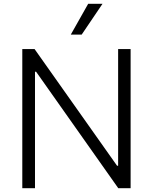

<svg xmlns="http://www.w3.org/2000/svg" viewBox="-20 -984 800 1004"><path d="M350.1 -802.9H407L516 -964.1H441.1ZM663 -727.3H597.7V-117.5H592L160.9 -727.3H96.6V0H163V-609H168.7L598.4 0H663Z"/></svg>

Font: TID UI Light
Style: Regular
Weight: 300
Designer: The TID Project Authors
Foundry: Bakken & Bæck
Version: Version 1.001;hotconv 1.0.109;makeotfexe 2.5.65596